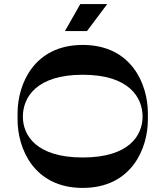

<svg xmlns="http://www.w3.org/2000/svg" viewBox="-20 -920 808 940"><path d="M373 -900 298 -768H406L505 -900ZM704 -366C704 -506 625 -700 385 -700C145 -700 66 -506 66 -366V-334C66 -194 145 0 385 0C625 0 704 -194 704 -334ZM385 -149C158 -149 92 -257 92 -349C92 -443 158 -554 385 -554C612 -554 678 -443 678 -349C678 -257 612 -149 385 -149Z"/></svg>

Font: Space Cowgirl Bold
Style: Regular
Weight: 700
Designer: Valery Marier
Foundry: Valery Marier
Version: Version 1.000;hotconv 1.0.109;makeotfexe 2.5.65596